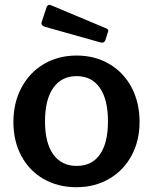

<svg xmlns="http://www.w3.org/2000/svg" viewBox="-20 -772 639 802"><path d="M162 -24.5C202 -1.5 247.7 10 299 10C350.3 10 396 -1.7 436 -25C476 -48.3 507.2 -80.7 529.5 -122C551.8 -163.3 563 -210.3 563 -263C563 -316.3 552 -364 530 -406C508 -448 477 -480.8 437 -504.5C397 -528.2 351.3 -540 300 -540C249.3 -540 204 -528.3 164 -505C124 -481.7 92.7 -448.8 70 -406.5C47.3 -364.2 36 -316 36 -262C36 -209.3 47 -162.3 69 -121C91 -79.7 122 -47.5 162 -24.5ZM397.5 -127C375.2 -95 342.7 -79 300 -79C258 -79 225.5 -95 202.5 -127C179.5 -159 168 -205 168 -265C168 -325.7 179.5 -372.3 202.5 -405C225.5 -437.7 258 -454 300 -454C342 -454 374.3 -437.7 397 -405C419.7 -372.3 431 -325.7 431 -265C431 -205 419.8 -159 397.5 -127ZM181.5 -750.5C178.5 -748.8 176.3 -746.3 175 -743L155 -683L153 -675C153 -668.3 158 -663.3 168 -660L399 -595C401 -594.3 403.7 -594 407 -594C413 -594 417.3 -597.3 420 -604L430 -635C434 -643.7 432.3 -649.7 425 -653L191 -751C187.7 -752.3 184.5 -752.2 181.5 -750.5Z"/></svg>

Font: Libre Franklin SemiBold
Style: Regular
Weight: 600
Designer: Pablo Impallari, Rodrigo Fuenzalida
Foundry: Impallari Type
Version: Version 1.002; ttfautohint (v1.5)